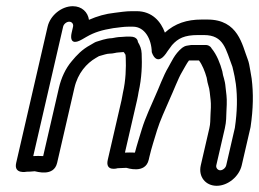

<svg xmlns="http://www.w3.org/2000/svg" viewBox="-20 -556 835 619"><path d="M382.8 -64 421.8 -233C423.9 -242.3 425.6 -251.3 426.6 -258.2C437.5 -306.7 438.2 -347.6 436.7 -383.6C436 -398.9 431.5 -408.9 424.6 -420.7C424.6 -420.7 424.6 -438 400.1 -438H387.1C382.6 -438 376.2 -437.4 372.9 -437C358.4 -436.7 349.6 -434.4 341.5 -433C318.7 -432 301.9 -424.3 293.4 -422.3C290.5 -421.6 287.1 -420.1 284.8 -418.8L271.6 -411.1C244 -396.3 227 -377.6 211.6 -359.1C191.3 -335.4 177.4 -304.9 170 -273L119.2 -52.8C109.4 -53.4 96.5 -53.4 87.2 -52.8L183.5 -470C185.5 -478.6 194.6 -486 203.2 -486C211.8 -486 217.5 -478.6 215.5 -470L210.9 -450C210.9 -450 198.4 -402.3 245 -429.2L258.8 -437.2C284.8 -452.2 309.3 -459.4 344.9 -465.2C364.4 -467.4 378.4 -470 394.5 -470H408.5C446.8 -470 468.5 -429.9 469.3 -387.9C469.3 -387.9 483.2 -339.7 514.7 -382.8C516.8 -385.6 519 -388.9 520.4 -391.3L534.5 -410.5C554 -432.3 574.4 -443 618.3 -443H637.3C702.3 -443 707.6 -396.9 729.4 -340.4C731.9 -328.4 734.6 -319.6 736.3 -309.7L740.4 -285.1C745.8 -242.4 744.9 -196.3 737.2 -143.9L709.3 -23C707.3 -14.4 697.9 -7 690.1 -7C681.8 -7 675.5 -15.2 677.3 -23L704.8 -142C710.1 -165.2 709.2 -180.2 710 -196.5L711 -218.7C711.8 -243.9 709.2 -255.2 707.2 -274.6C705.3 -299.4 698.5 -310.4 697.3 -322.9C697.2 -324 696.9 -325.4 696.7 -326.2C689.9 -351.4 679.1 -379.5 662.1 -400C657.9 -408.3 649.1 -411 643.9 -411H598.9C597.6 -411 595.7 -410.8 594.7 -410.7L582.2 -408.7C576.9 -407.8 570.9 -404.8 567.1 -401.7C542.4 -381.6 532 -354.8 523 -339.7C506.3 -312.1 491.7 -270.4 480.4 -246.3C467.5 -216.3 448.3 -176 437.3 -139.7C429.9 -114.9 421.5 -89.4 415 -64C405.4 -64.5 391.6 -64.5 382.8 -64ZM363.3 -387C367.2 -387 371.7 -388 375.6 -388H379.2C386.6 -375.3 383.9 -384.8 385.4 -369.8C386.7 -337.8 385.6 -296.9 376.3 -257C374.7 -249.9 374.1 -243.1 371.8 -233L327.5 -41C318.2 -1.1 359.6 -13.7 359.6 -13.7C367 -13.7 375.7 -14.1 387.4 -14.9C389 -14.8 448.6 6.2 459.5 -41L461.8 -51C468.4 -79.6 477.5 -106.3 486.4 -136.3C495.3 -165.7 513.3 -204.4 526.8 -235.7C538.9 -261.8 555.2 -304.7 565.9 -322.3C575.3 -338.3 582 -351.9 589.2 -361H621.5C631.6 -347.9 640.6 -326.3 646.4 -305.3C649.1 -283.8 654.9 -275.1 656.1 -259.4C658.5 -235.9 660.4 -229.8 659.8 -209.3L658.7 -187.5C657.7 -167.6 658.6 -158.3 654.8 -142L627.3 -23C618.8 13.7 642.8 43 678.6 43C714.9 43 751 12.9 759.3 -23L787.5 -145C787.6 -145.5 787.8 -146.4 787.9 -147.1C796.5 -205.7 797.3 -255.1 791.3 -302.8L787 -328.3C784.5 -343.3 782.5 -355.2 778.5 -365.2C760.5 -411.1 748.5 -493 648.8 -493H629.8C582.8 -493 544.1 -480.5 511.6 -450.8C498.9 -485.9 471.1 -520 420 -520H406C384.3 -520 366.4 -516.6 350.1 -514.8C320.1 -511.6 293.4 -503.8 266.8 -492.1C263.4 -516.6 244.1 -536 214.7 -536C178.4 -536 141.9 -506.4 133.5 -470L32.2 -31C23.4 6.7 66.1 -2.4 66.1 -2.4C73.8 -2.4 79.1 -2.7 91.9 -3.9C97.2 -3.4 153.5 15.3 164.2 -31L220 -273C230.9 -320.3 259.4 -352 289.1 -369.2L299.1 -375C313.7 -379.1 325.1 -383 332.4 -383C346.2 -383 354.1 -387 363.3 -387Z"/></svg>

Font: HoneyBee
Style: StrIt
Weight: 700
Foundry: Cannot Into Space Fonts
Version: Version 0.89